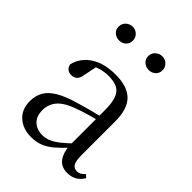

<svg xmlns="http://www.w3.org/2000/svg" viewBox="-225 -882 1007 1007"><g transform="rotate(45 278.5 -378.5)"><path d="M190 15Q130 15 91 -19Q52 -53 52 -115Q52 -154 69 -184.5Q86 -215 125.5 -239Q165 -263 231 -282Q273 -295 319 -307Q365 -319 405 -328V-303Q365 -293 324 -281.5Q283 -270 249 -257Q185 -234 158.5 -202Q132 -170 132 -128Q132 -82 157.5 -58Q183 -34 225 -34Q248 -34 270 -43Q292 -52 320 -74Q348 -96 386 -134L395 -87H371Q340 -54 312.5 -31Q285 -8 256 3.5Q227 15 190 15ZM457 14Q412 14 389.5 -16.5Q367 -47 364 -100V-103V-359Q364 -415 352 -445.5Q340 -476 315 -488Q290 -500 250 -500Q221 -500 192 -491.5Q163 -483 130 -465L173 -492L157 -413Q153 -386 140.5 -375Q128 -364 109 -364Q73 -364 65 -400Q80 -461 134 -496Q188 -531 272 -531Q359 -531 401.5 -489.5Q444 -448 444 -355V-108Q444 -61 455 -44.5Q466 -28 486 -28Q499 -28 509 -33.5Q519 -39 531 -52L547 -37Q531 -11 508.5 1.5Q486 14 457 14ZM158 -670Q137 -670 121 -683.5Q105 -697 105 -720Q105 -743 121 -757.5Q137 -772 158 -772Q179 -772 194.5 -757.5Q210 -743 210 -720Q210 -697 194.5 -683.5Q179 -670 158 -670ZM378 -670Q357 -670 340.5 -683.5Q324 -697 324 -720Q324 -743 340.5 -757.5Q357 -772 378 -772Q398 -772 414 -757.5Q430 -743 430 -720Q430 -697 414 -683.5Q398 -670 378 -670Z"/></g></svg>

Font: Noto Serif KR ExtraLight
Style: Regular
Weight: 400
Version: Version 2.002-H1;hotconv 1.1.0;makeotfexe 2.6.0